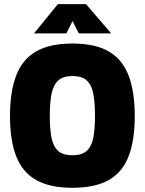

<svg xmlns="http://www.w3.org/2000/svg" viewBox="-20 -898 702 931"><path d="M331 12.6Q222.3 12.6 155.8 -24.8Q89.4 -62.1 58.9 -139.4Q28.5 -216.6 28.5 -335.4Q28.5 -454.3 58.7 -532.4Q88.8 -610.6 155.3 -648.8Q221.8 -687 331 -687Q440.7 -687 506.9 -648.8Q573.1 -610.6 603.3 -532.4Q633.4 -454.3 633.4 -335.4Q633.4 -216.6 603.3 -139.4Q573.1 -62.1 506.9 -24.8Q440.7 12.6 331 12.6ZM331 -145.1Q377 -145.1 400.6 -166.5Q424.2 -188 432.4 -230.2Q440.6 -272.4 440.6 -335.4Q440.6 -399.5 432.6 -442.4Q424.7 -485.3 401.2 -507.3Q377.6 -529.4 331 -529.4Q285.5 -529.4 261.9 -507.3Q238.3 -485.3 229.9 -442.4Q221.4 -399.5 221.4 -335.4Q221.4 -272.4 229.9 -229.9Q238.3 -187.4 261.9 -166.2Q285.5 -145.1 331 -145.1ZM145 -736.2 260.7 -878H397.1L518.9 -736.2H362L331.8 -795.6L301.9 -736.2Z"/></svg>

Font: Titillium Web SemiBold
Style: Regular
Weight: 600
Designer: Mohamed Gaber, Accademia di Belle Arti di Urbino
Foundry: Kief Type Foundry, Accademia di Belle Arti di Urbino
Version: Version 3.000; ttfautohint (v1.8.4)